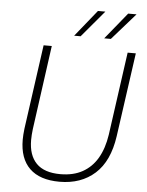

<svg xmlns="http://www.w3.org/2000/svg" viewBox="-60 -949 771 1006"><g transform="rotate(5 325.5 -446.5)"><path d="M291 8Q187 8 133.5 -44Q80 -96 80 -195Q80 -206 81 -221.5Q82 -237 84 -253L146 -697H189L128 -255Q126 -239 125 -224.5Q124 -210 124 -197Q124 -117 165.5 -74.5Q207 -32 292 -32Q360 -32 408.5 -59Q457 -86 486.5 -136.5Q516 -187 527 -260L588 -697H631L569 -256Q550 -123 477 -57.5Q404 8 291 8ZM459 -761 573 -901H617L494 -761ZM301 -761 414 -901H453L335 -761Z"/></g></svg>

Font: Hanken Grotesk ExtraLight
Style: Italic
Weight: 250
Italic angle: -8°
Designer: Alfredo Marco Pradil
Foundry: Hanken Design Co.
Version: Version 3.013